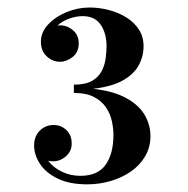

<svg xmlns="http://www.w3.org/2000/svg" viewBox="-20 -932 490 501"><path d="M372.6 -577Q372.6 -547.9 358.9 -524.5Q345.3 -501.1 321.9 -484.7Q298.5 -468.4 268.9 -459.7Q239.4 -451 207.6 -451Q161.4 -451 130.5 -466Q99.6 -481 84.3 -504.4Q69 -527.8 69 -552.4Q69 -576.4 83.8 -591.1Q98.7 -605.8 120 -605.8Q139.5 -605.8 153.3 -592.6Q167.1 -579.4 167.1 -557.5Q167.1 -537.4 152.1 -524.2Q137.1 -511 118.2 -511Q111.9 -511 105.6 -512.5Q118.8 -495.1 141.1 -484.1Q163.5 -473.2 189.6 -473.2Q235.2 -473.2 255.6 -502.1Q276 -531.1 276 -580Q276 -596.8 271.9 -615.7Q267.9 -634.6 256.8 -651.4Q245.7 -668.2 225.4 -678.8Q205.2 -689.5 172.8 -689.5V-711.1Q203.1 -711.1 220.3 -721.1Q237.6 -731.2 245.5 -746.9Q253.5 -762.7 255.7 -779.9Q258 -797.2 258 -811.6Q258 -844.9 242.8 -867.4Q227.7 -889.9 195.6 -889.9Q179.1 -889.9 161.1 -883.6Q143.1 -877.3 129.9 -865.3Q133.2 -865.9 136.5 -865.9Q155.4 -865.9 170.4 -853.1Q185.4 -840.4 185.4 -819.1Q185.4 -795.4 169.3 -783.1Q153.3 -770.8 136.5 -770.8Q117.3 -770.8 102 -784.9Q86.7 -799 86.7 -823Q86.7 -847.9 105.6 -868.1Q124.5 -888.4 153.7 -900.4Q183 -912.4 213.6 -912.4Q238.8 -912.4 263.7 -905.9Q288.6 -899.5 309.1 -886.9Q329.7 -874.3 342.1 -855.4Q354.6 -836.5 354.6 -811.6Q354.6 -785.5 342.3 -762.2Q330 -739 301.2 -722.5Q272.4 -706 222.9 -700.3Q276.6 -694.3 309.6 -676Q342.6 -657.7 357.6 -631.9Q372.6 -606.1 372.6 -577Z"/></svg>

Font: Bodoni* 06pt
Style: Bold
Weight: 700
Version: Version 2.3